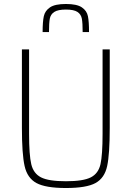

<svg xmlns="http://www.w3.org/2000/svg" viewBox="-20 -936 662 964"><path d="M90 -294V-688H126V-264Q126 -158 137 -111.5Q148 -65 186 -45.5Q224 -26 311 -26Q398 -26 436 -45.5Q474 -65 484.5 -111.5Q495 -158 495 -264V-688H531V-294Q531 -162 518 -102Q505 -42 459.5 -17Q414 8 311 8Q209 8 163 -17Q117 -42 103.5 -102.5Q90 -163 90 -294ZM427 -775H395Q395 -820 391 -842Q387 -864 369 -876Q351 -888 311 -888Q271 -888 252.5 -876Q234 -864 230 -842Q226 -820 226 -775H194Q194 -827 200 -854.5Q206 -882 231 -899Q256 -916 311 -916Q366 -916 391 -899Q416 -882 421.5 -854.5Q427 -827 427 -775Z"/></svg>

Font: Saira Semi Condensed Thin
Style: Regular
Weight: 100
Width: 4
Designer: Hector Gatti with collaboration of the Omnibus-Type team
Foundry: Omnibus-Type
Version: Version 1.001; ttfautohint (v1.8)